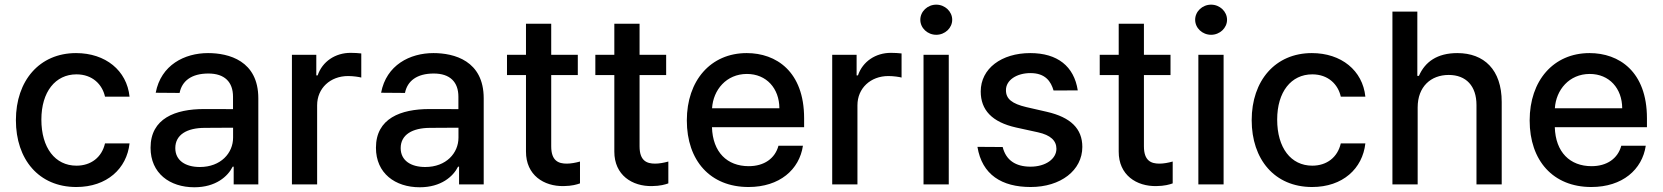

<svg xmlns="http://www.w3.org/2000/svg" viewBox="-20 -776 6998 808"><path d="M301.1 11C430 11 513.5 -66.4 525.2 -172.6H421.9C408.4 -113.6 362.6 -78.8 301.8 -78.8C212 -78.8 154.1 -153.8 154.1 -272.7C154.1 -389.6 213.1 -463.1 301.8 -463.1C369.3 -463.1 410.5 -420.5 421.9 -369.3H525.2C513.8 -479.4 424 -552.6 300.1 -552.6C146.3 -552.6 46.9 -436.8 46.9 -270.2C46.9 -105.8 142.8 11 301.1 11Z M797.9 12.1C888.1 12.1 938.9 -33.7 959.2 -74.6H963.4V0H1067.1V-362.2C1067.1 -521 942.1 -552.6 855.5 -552.6C756.7 -552.6 657.3 -502.5 635.3 -385.7L735.8 -384.9C745.7 -435 785.5 -466.6 856.9 -466.6C925.4 -466.6 960.6 -430.8 960.6 -369V-316.8L838.4 -317.1C718.4 -317.1 613.6 -278.1 613.6 -154.1C613.6 -46.9 694.2 12.1 797.9 12.1ZM717.7 -152.7C717.7 -209.5 767.4 -237.6 840.9 -237.9L960.9 -238.6V-196.7C960.9 -132.1 909.4 -73.2 821 -73.2C761 -73.2 717.7 -100.1 717.7 -152.7Z M1208.5 0H1314.6V-333.1C1314.6 -404.5 1369.7 -456 1445 -456C1467 -456 1491.8 -452.1 1500.4 -449.6V-551.1C1489.7 -552.6 1468.8 -553.6 1455.3 -553.6C1391.3 -553.6 1336.6 -517.4 1316.8 -458.8H1311.1V-545.5H1208.5Z M1746.4 12.1C1836.6 12.1 1887.4 -33.7 1907.7 -74.6H1911.9V0H2015.6V-362.2C2015.6 -521 1890.6 -552.6 1804 -552.6C1705.3 -552.6 1605.8 -502.5 1583.8 -385.7L1684.3 -384.9C1694.2 -435 1734 -466.6 1805.4 -466.6C1873.9 -466.6 1909.1 -430.8 1909.1 -369V-316.8L1786.9 -317.1C1666.9 -317.1 1562.1 -278.1 1562.1 -154.1C1562.1 -46.9 1642.8 12.1 1746.4 12.1ZM1666.2 -152.7C1666.2 -209.5 1715.9 -237.6 1789.4 -237.9L1909.4 -238.6V-196.7C1909.4 -132.1 1858 -73.2 1769.5 -73.2C1709.5 -73.2 1666.2 -100.1 1666.2 -152.7Z M2411.6 -545.5H2299.7V-676.1H2193.5V-545.5H2113.6V-460.2H2193.5V-138.1C2193.2 -39.1 2268.8 8.9 2352.6 7.1C2386.4 6.7 2408 0.4 2420.8 -4.3V-96.2C2401.6 -90.9 2382.1 -87.4 2365.1 -87.4C2330.6 -87.4 2299.7 -98.7 2299.7 -160.2V-460.2H2411.6Z M2783.4 -545.5H2671.5V-676.1H2565.3V-545.5H2485.4V-460.2H2565.3V-138.1C2565 -39.1 2640.6 8.9 2724.4 7.1C2758.2 6.7 2779.8 0.4 2792.6 -4.3V-96.2C2773.4 -90.9 2753.9 -87.4 2736.9 -87.4C2702.4 -87.4 2671.5 -98.7 2671.5 -160.2V-460.2H2783.4Z M3130 11C3261 11 3344.1 -62.5 3359 -162.6H3256C3241.5 -108.7 3195.3 -76.7 3131 -76.7C3040.1 -76.7 2979.4 -135.3 2976.2 -240.8H3364V-278.4C3364 -475.5 3246.1 -552.6 3122.5 -552.6C2970.5 -552.6 2870.4 -436.8 2870.4 -269.2C2870.4 -99.8 2969.1 11 3130 11ZM2976.6 -320.3C2981.2 -397.7 3036.9 -464.8 3123.2 -464.8C3205.6 -464.8 3259.6 -403.8 3259.9 -320.3Z M3482.2 0H3588.4V-333.1C3588.4 -404.5 3643.5 -456 3718.7 -456C3740.8 -456 3765.6 -452.1 3774.1 -449.6V-551.1C3763.5 -552.6 3742.5 -553.6 3729 -553.6C3665.1 -553.6 3610.4 -517.4 3590.6 -458.8H3584.9V-545.5H3482.2Z M3866.5 0H3972.7V-545.5H3866.5ZM3853 -692.8C3853 -658 3883.2 -629.6 3920.1 -629.6C3956.7 -629.6 3987.2 -658 3987.2 -692.8C3987.2 -727.6 3956.7 -756.4 3920.1 -756.4C3883.2 -756.4 3853 -727.6 3853 -692.8Z M4413.7 -395.2 4515.6 -395.6C4500 -497.2 4430 -552.6 4315.7 -552.6C4194.6 -552.6 4107.2 -487.6 4107.2 -391C4107.2 -313.6 4154.1 -262.1 4256.4 -239.3L4348.7 -219.1C4401.3 -207.4 4425.8 -183.9 4425.8 -149.9C4425.8 -107.6 4380.7 -74.6 4316.8 -74.6C4253.9 -74.6 4213.4 -101.9 4199.6 -157.3L4093.4 -158C4112.6 -40.5 4196 11 4317.5 11C4443.5 11 4534.8 -58.9 4534.8 -157.7C4534.8 -234.7 4485.8 -282.3 4385.7 -305.4L4299 -325.3C4239 -339.5 4213.1 -359.7 4213.4 -396.7C4213.1 -438.6 4258.5 -468.4 4316.4 -468.4C4379.3 -468.4 4402.7 -433.2 4413.7 -395.2Z M4905.9 -545.5H4794V-676.1H4687.9V-545.5H4608V-460.2H4687.9V-138.1C4687.5 -39.1 4763.1 8.9 4846.9 7.1C4880.7 6.7 4902.3 0.4 4915.1 -4.3V-96.2C4896 -90.9 4876.4 -87.4 4859.4 -87.4C4824.9 -87.4 4794 -98.7 4794 -160.2V-460.2H4905.9Z M5023.1 0H5129.3V-545.5H5023.1ZM5009.6 -692.8C5009.6 -658 5039.8 -629.6 5076.7 -629.6C5113.3 -629.6 5143.8 -658 5143.8 -692.8C5143.8 -727.6 5113.3 -756.4 5076.7 -756.4C5039.8 -756.4 5009.6 -727.6 5009.6 -692.8Z M5501.8 11C5630.7 11 5714.1 -66.4 5725.9 -172.6H5622.5C5609 -113.6 5563.2 -78.8 5502.5 -78.8C5412.6 -78.8 5354.8 -153.8 5354.8 -272.7C5354.8 -389.6 5413.7 -463.1 5502.5 -463.1C5570 -463.1 5611.2 -420.5 5622.5 -369.3H5725.9C5714.5 -479.4 5624.6 -552.6 5500.7 -552.6C5346.9 -552.6 5247.5 -436.8 5247.5 -270.2C5247.5 -105.8 5343.4 11 5501.8 11Z M5946 -323.9C5946 -410.9 6001.1 -460.6 6076.7 -460.6C6149.9 -460.6 6193.5 -414.1 6193.5 -334.2V0H6299.7V-346.9C6299.7 -483 6225.1 -552.6 6112.9 -552.6C6028.1 -552.6 5976.9 -515.6 5951.3 -456.7H5944.6V-727.3H5839.8V0H5946Z M6676.8 11C6807.9 11 6891 -62.5 6905.9 -162.6H6802.9C6788.4 -108.7 6742.2 -76.7 6677.9 -76.7C6587 -76.7 6526.3 -135.3 6523.1 -240.8H6910.9V-278.4C6910.9 -475.5 6793 -552.6 6669.4 -552.6C6517.4 -552.6 6417.3 -436.8 6417.3 -269.2C6417.3 -99.8 6516 11 6676.8 11ZM6523.4 -320.3C6528.1 -397.7 6583.8 -464.8 6670.1 -464.8C6752.5 -464.8 6806.5 -403.8 6806.8 -320.3Z"/></svg>

Font: Magic Ui Pro Medium
Style: Regular
Weight: 500
Designer: Stefan Endress, Andreas Faust
Version: Version 1.000;FEAKit 1.0